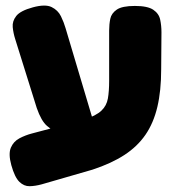

<svg xmlns="http://www.w3.org/2000/svg" viewBox="-20 -607 618 679"><path d="M127 45Q105 51 85 51.5Q65 52 48.5 36Q32 20 20 -23Q9 -63 18.5 -85Q28 -107 49 -118Q70 -129 93 -135L278 -184Q320 -198 338.5 -215.5Q357 -233 361.5 -258.5Q366 -284 366 -321V-499Q366 -521 370 -540.5Q374 -560 393 -573Q412 -586 457 -586Q502 -586 522 -572.5Q542 -559 546.5 -537.5Q551 -516 551 -493L550 -362Q550 -286 536.5 -229Q523 -172 494.5 -130.5Q466 -89 420 -59Q374 -29 307 -7ZM193 -133Q167 -144 146.5 -161.5Q126 -179 110 -225L34 -468Q27 -490 25 -511Q23 -532 37.5 -550.5Q52 -569 96 -581Q140 -593 162.5 -582Q185 -571 195.5 -549.5Q206 -528 212 -507L313 -168Z"/></svg>

Font: Fredoka
Style: Bold
Weight: 700
Designer: Ben Nathan
Foundry: Milena B. Brandão, Ben Nathan
Version: Version 2.001